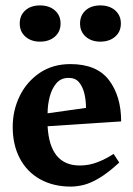

<svg xmlns="http://www.w3.org/2000/svg" viewBox="-20 -674 490 710"><path d="M428 -225 156 -207.2Q164 -62 275 -62Q310 -62 342.6 -75Q375.2 -88 400 -105L421 -73Q380 -35 347 -15.5Q314 4 288.6 10Q263.2 16 242 16Q177.2 16 128.6 -11Q80 -38 53.5 -88Q27 -138 27 -204.5Q27 -266 52.9 -319Q78.9 -372 126.9 -404.5Q175 -437 240.4 -437Q338 -437 383 -377.7Q428 -318.4 428 -225ZM234 -386Q205.6 -386 188.8 -366.5Q172 -347 164 -316.8Q156 -286.6 156 -255L298 -275Q298 -303.1 292 -328.1Q286 -353 272.5 -369.5Q258.9 -386 234 -386ZM53 -587Q53 -617 73.4 -635.5Q93.9 -654 127.9 -654Q162 -654 183 -635.5Q204 -617 204 -587Q204 -557 182.9 -538.5Q161.8 -520 127.7 -520Q95 -520 74 -538.5Q53 -557 53 -587ZM276 -587Q276 -617 296.4 -635.5Q316.9 -654 350.9 -654Q385 -654 406 -635.5Q427 -617 427 -587Q427 -557 405.9 -538.5Q384.8 -520 350.7 -520Q318 -520 297 -538.5Q276 -557 276 -587Z"/></svg>

Font: Buenard
Style: Regular
Weight: 400
Version: Version 2.000